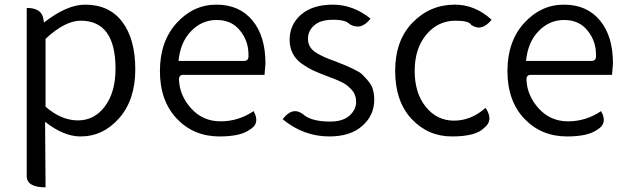

<svg xmlns="http://www.w3.org/2000/svg" viewBox="-20 -574 2699 826"><path d="M176 232Q95 232 95 183V-540Q161 -540 167 -490L169 -477Q268 -554 346 -554Q450 -554 506 -480Q562 -406 562 -275Q562 -145 493 -66Q424 13 326 13Q254 13 174 -50L176 232ZM176 -115Q244 -56 315 -56Q386 -56 431 -116Q477 -177 477 -278Q477 -485 327 -485Q260 -485 176 -407Z M924 13Q814 13 741 -63Q668 -140 668 -268Q668 -396 740 -475Q812 -554 911 -554Q1010 -554 1066 -486Q1122 -419 1122 -301L1118 -252H768Q749 -252 750 -230Q753 -162 803 -107Q853 -52 929 -52Q1006 -52 1071 -96Q1101 -42 1054 -16Q1015 13 924 13ZM748 -312H1031Q1050 -312 1049 -335Q1050 -397 1013 -442Q977 -488 912 -488Q848 -488 802 -440Q756 -393 748 -312Z M1397 13Q1286 13 1196 -61Q1237 -116 1282 -84Q1317 -51 1400 -51Q1454 -51 1483 -76Q1512 -102 1512 -135Q1512 -168 1491 -190Q1470 -212 1447 -222Q1425 -233 1388 -246Q1351 -260 1327 -271Q1304 -282 1278 -300Q1226 -338 1226 -403Q1226 -468 1275 -511Q1325 -554 1412 -554Q1499 -554 1574 -494Q1534 -441 1484 -470Q1468 -489 1413 -489Q1359 -489 1332 -465Q1305 -442 1305 -407Q1305 -368 1342 -346Q1373 -327 1423 -310Q1517 -274 1538 -254Q1576 -217 1583 -193Q1590 -170 1590 -145Q1590 -77 1538 -32Q1487 13 1397 13Z M2069 -110Q2105 -56 2063 -24Q2028 13 1924 13Q1821 13 1750 -63Q1680 -139 1680 -269Q1680 -400 1755 -477Q1830 -554 1937 -554Q2024 -554 2095 -489Q2052 -436 2007 -467Q1998 -485 1940 -485Q1864 -485 1814 -425Q1764 -365 1764 -269Q1764 -173 1812 -114Q1860 -55 1933 -55Q2007 -55 2069 -110Z M2419 13Q2309 13 2236 -63Q2163 -140 2163 -268Q2163 -396 2235 -475Q2307 -554 2406 -554Q2505 -554 2561 -486Q2617 -419 2617 -301L2613 -252H2263Q2244 -252 2245 -230Q2248 -162 2298 -107Q2348 -52 2424 -52Q2501 -52 2566 -96Q2596 -42 2549 -16Q2510 13 2419 13ZM2243 -312H2526Q2545 -312 2544 -335Q2545 -397 2508 -442Q2472 -488 2407 -488Q2343 -488 2297 -440Q2251 -393 2243 -312Z"/></svg>

Font: Swei Half Moon CJK TC
Style: DemiLight
Weight: 350
Version: Version 2.125